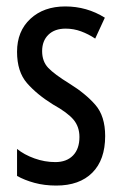

<svg xmlns="http://www.w3.org/2000/svg" viewBox="-20 -567 379 597"><path d="M307 -144Q307 -70 267 -30Q227 10 155 10Q118 10 87 1.5Q56 -7 33 -20V-104Q55 -86 87 -74.5Q119 -63 152 -63Q187 -63 207 -83.5Q227 -104 227 -141Q227 -173 208.5 -195Q190 -217 145 -242Q95 -273 64 -308.5Q33 -344 33 -406Q33 -470 74.5 -508.5Q116 -547 183 -547Q250 -547 306 -512L276 -447Q255 -461 232 -469.5Q209 -478 184 -478Q150 -478 130.5 -459Q111 -440 111 -408Q111 -376 130 -356Q149 -336 196 -307Q246 -276 276.5 -241Q307 -206 307 -144Z"/></svg>

Font: Noto Sans Lao ExtraCondensed
Style: Regular
Weight: 400
Width: 2
Designer: Monotype Design Team
Foundry: Monotype Imaging Inc.
Version: Version 2.003; ttfautohint (v1.8.4.7-5d5b)